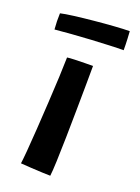

<svg xmlns="http://www.w3.org/2000/svg" viewBox="-136 -700 553 759"><g transform="rotate(20 141.0 -320.0)"><path d="M175 2.5Q165 2.5 142 1.5Q119 0.5 93.5 -1Q68 -2.5 49.5 -4Q51.5 -17 55 -57.2Q58.5 -97.5 62 -153Q65.5 -208.5 69 -267.2Q72.5 -326 74.8 -377.2Q77 -428.5 77.5 -459.5Q87 -461 109.2 -461.8Q131.5 -462.5 153.8 -462.8Q176 -463 185.5 -463Q185.5 -435 185 -385.5Q184.5 -336 183.8 -277Q183 -218 182 -161Q181 -104 179.2 -60Q177.5 -16 175 2.5ZM278 -563Q254.5 -563 219 -561.5Q183.5 -560 143 -557.8Q102.5 -555.5 63.2 -552.5Q24 -549.5 -7 -546.5Q-10 -581.5 -8.5 -614Q10 -618.5 47.2 -623.2Q84.5 -628 128.5 -632.2Q172.5 -636.5 212 -639.2Q251.5 -642 275 -642Q275.5 -633 276.8 -610.2Q278 -587.5 278 -563Z"/></g></svg>

Font: Grandstander Medium
Style: Regular
Weight: 500
Designer: Tyler Finck
Foundry: Etcetera Type Co
Version: Version 1.200; ttfautohint (v1.8.3)